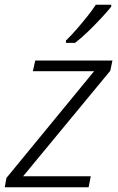

<svg xmlns="http://www.w3.org/2000/svg" viewBox="-34 -786 495 806"><path d="M-14 0 -7 -39 361 -487H104L114 -532H438L429 -489L63 -46H347L338 0ZM243 -616Q263 -635 286.5 -662Q310 -689 332 -716.5Q354 -744 368 -766H433V-758Q417 -738 391 -710Q365 -682 336 -654Q307 -626 281 -606H243Z"/></svg>

Font: Noto Sans Light
Style: Italic
Weight: 300
Italic angle: -12°
Designer: Monotype Design Team
Foundry: Monotype Imaging Inc.
Version: Version 2.013; ttfautohint (v1.8.4.7-5d5b)